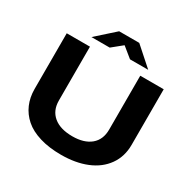

<svg xmlns="http://www.w3.org/2000/svg" viewBox="-199 -1111 1302 1312"><g transform="rotate(30 451.5 -455.0)"><path d="M228 -791 372.1 -919.9H530.8L675.8 -791H532.2L452.1 -856L372.1 -791ZM449.2 9.8Q354 9.8 280.8 -12.5Q207.5 -34.7 161.6 -75Q115.7 -115.2 92.3 -169.4Q68.8 -223.6 68.8 -290V-729H252V-304.2Q252 -225.6 304.9 -181.9Q357.9 -138.2 453.1 -138.2Q545.4 -138.2 597.2 -181.4Q648.9 -224.6 648.9 -304.2V-729H834V-290Q834 -197.8 785.4 -129.4Q736.8 -61 650.1 -25.6Q563.5 9.8 449.2 9.8Z"/></g></svg>

Font: Hubot Sans Expanded
Style: Bold
Weight: 700
Width: 7
Designer: Deni Anggara
Foundry: GitHub
Version: Version 1.001;gftools[0.9.31]